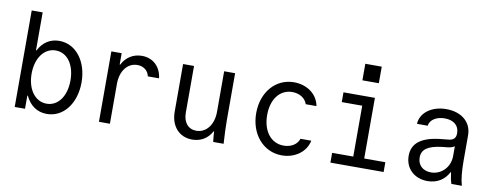

<svg xmlns="http://www.w3.org/2000/svg" viewBox="-65 -1111 3729 1450"><g transform="rotate(10 1800.0 -385.5)"><path d="M87 0H166V-101H170C203 -30 260 10 334 10C461 10 552 -108 552 -270C552 -432 460 -550 333 -550C263 -550 208 -514 175 -449H171V-740H87ZM319 -66C231 -66 169 -150 169 -270C169 -390 231 -474 319 -474C407 -474 467 -391 467 -270C467 -149 407 -66 319 -66Z M817 0V-307C817 -405 870 -473 945 -473C992 -473 1028 -446 1037 -402H1123C1113 -490 1052 -547 967 -547C900 -547 846 -512 816 -453H812V-540H733V0Z M1682 -180V-540H1598V-228C1598 -130 1544 -61 1468 -61C1406 -61 1367 -108 1367 -182V-540H1283V-175C1283 -64 1349 10 1449 10C1516 10 1568 -23 1598 -79H1602C1603 -53 1606 -27 1609 0H1689C1685 -63 1682 -129 1682 -180Z M2254 -138C2240 -93 2194 -65 2137 -65C2039 -65 1975 -149 1975 -272C1975 -392 2037 -475 2133 -475C2189 -475 2233 -447 2248 -402H2330C2315 -490 2234 -550 2133 -550C1993 -550 1891 -433 1891 -271C1891 -110 1994 10 2136 10C2236 10 2320 -50 2337 -138Z M2508 0H2916V-75H2754V-540H2513V-465H2670V-75H2508ZM2638 -654H2764V-781H2638Z M3412 -385C3412 -348 3395 -330 3357 -326L3307 -321C3155 -307 3081 -253 3081 -154C3081 -57 3152 10 3253 10C3326 10 3383 -25 3414 -86H3418C3422 -51 3428 -22 3436 0H3516C3502 -47 3496 -109 3496 -193V-384C3496 -484 3418 -550 3301 -550C3189 -550 3105 -488 3101 -402H3183C3189 -448 3237 -479 3301 -479C3370 -479 3412 -443 3412 -385ZM3412 -285V-210C3412 -124 3348 -59 3268 -59C3206 -59 3165 -97 3165 -156C3165 -218 3211 -250 3316 -263L3364 -268C3384 -271 3400 -276 3412 -285Z"/></g></svg>

Font: CommitMonoNiceRocks
Style: Regular
Weight: 400
Monospace: yes
Designer: Eigil Nikolajsen
Foundry: Eigil Nikolajsen
Version: Version 1.143